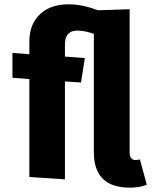

<svg xmlns="http://www.w3.org/2000/svg" viewBox="-20 -842 742 896"><path d="M665 20Q623 37 565 33Q418 23 418 -131V-684Q381 -697 350 -699Q283 -704 283 -634V-578L376 -571L358 -457L283 -462V-5L117 -16V-473L38 -479V-595L117 -589V-648Q117 -730 168 -777Q223 -828 324 -821Q378 -817 437 -794L585 -799V-132Q585 -97 610 -95Q615 -95 622 -96Q625 -96 628 -97L633 -98Z"/></svg>

Font: Xiangcui Wave Sans Xiangcui Wave Sans
Style: Regular
Weight: 800
Width: 3
Version: Version 0.920;March 28, 2024;FontCreator 14.0.0.2814 64-bit